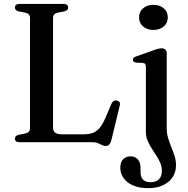

<svg xmlns="http://www.w3.org/2000/svg" viewBox="-20 -720 954 972"><path d="M306 -662.5 273 -656Q261 -653.5 254.8 -646.8Q248.5 -640 248.5 -629.5V-74.5Q248.5 -56 259.8 -48Q271 -40 295.5 -40H401.5Q430.5 -40 450.5 -47.5Q470.5 -55 485.8 -74Q501 -93 516 -128L544.5 -195.5Q549.5 -205.5 556 -209.2Q562.5 -213 571.5 -211Q581.5 -209 585.2 -202.5Q589 -196 586 -184.5L543.5 -9.5Q539.5 5 532.8 12Q526 19 514.5 19Q504.5 19 495.8 14.2Q487 9.5 476.5 4.8Q466 0 450 0H79.5Q67 0 61.2 -5Q55.5 -10 55.5 -18Q55.5 -32.5 74 -37.5L107.5 -44Q119.5 -46.5 125.8 -53.2Q132 -60 132 -70.5V-629.5Q132 -640 125.8 -646.8Q119.5 -653.5 107.5 -656L74 -662.5Q55.5 -667.5 55.5 -682Q55.5 -690.5 61.2 -695.2Q67 -700 79.5 -700H301Q313.5 -700 319.2 -695.2Q325 -690.5 325 -682Q325 -667.5 306 -662.5ZM824 -71Q824 -45 831 -21.5Q838 2 847.2 24.5Q856.5 47 863.8 69.5Q871 92 871 115.5Q871 168 832.8 200.2Q794.5 232.5 730.5 232.5Q684.5 232.5 653 218.5Q621.5 204.5 605.2 181Q589 157.5 589 130Q589 101 603.2 86.2Q617.5 71.5 641.5 71.5Q664.5 71.5 678 87.2Q691.5 103 691.5 129V151.5Q691.5 176.5 704.2 189.5Q717 202.5 742 202.5Q770 202.5 784.8 187.5Q799.5 172.5 799.5 144Q799.5 124 791.5 105Q783.5 86 771.2 67.2Q759 48.5 747 29.8Q735 11 726.8 -9Q718.5 -29 718.5 -50V-379.5Q718.5 -391 715 -395.8Q711.5 -400.5 702.5 -401.5L668.5 -403Q660 -404.5 656.5 -408Q653 -411.5 653 -417Q653 -423.5 657.2 -427.8Q661.5 -432 672.5 -435.5L756 -465Q772 -471 781.8 -473.2Q791.5 -475.5 798.5 -475.5Q811 -475.5 817.5 -468.8Q824 -462 824 -450ZM756.5 -568.5Q724 -568.5 704 -586.2Q684 -604 684 -632Q684 -660.5 704.2 -678Q724.5 -695.5 756.5 -695.5Q789 -695.5 809.2 -677.8Q829.5 -660 829.5 -632Q829.5 -604 809.2 -586.2Q789 -568.5 756.5 -568.5Z"/></svg>

Font: Fraunces 16pt
Style: Regular
Weight: 400
Version: Version 1.000;[b76b70a41]